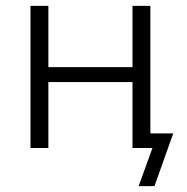

<svg xmlns="http://www.w3.org/2000/svg" viewBox="-20 -505 639 655"><path d="M84 0V-485H145V-276H432V-485H493V-50H571L507 130H453L500 0H432V-225H145V0Z"/></svg>

Font: Nunito Sans Light
Style: Regular
Weight: 300
Designer: Vernon Adams
Foundry: Vernon Adams
Version: Version 3.101; ttfautohint (v1.8.4.7-5d5b);gftools[0.9.27]